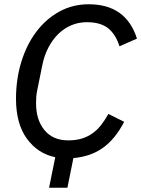

<svg xmlns="http://www.w3.org/2000/svg" viewBox="-20 -730 662 900"><path d="M239 7Q157 -10 106 -80Q55 -150 55 -267Q55 -358 79.5 -438.5Q104 -519 149 -579.5Q194 -640 257 -675Q320 -710 396 -710Q571 -710 622 -549L540 -513Q523 -568 487.5 -597Q452 -626 387 -626Q348 -626 314 -611.5Q280 -597 253 -570.5Q226 -544 206.5 -506.5Q187 -469 178 -423L155 -309Q151 -291 150 -275.5Q149 -260 149 -246Q149 -168 188.5 -120Q228 -72 300 -72Q336 -72 363.5 -80.5Q391 -89 413.5 -105Q436 -121 454 -144Q472 -167 488 -196L562 -159Q520 -78 462.5 -37Q405 4 324 11L296 150H210Z"/></svg>

Font: IBM Plex Sans Text
Style: Italic
Weight: 450
Italic angle: -11°
Designer: Mike Abbink, Paul van der Laan, Pieter van Rosmalen
Foundry: Bold Monday
Version: Version 3.005